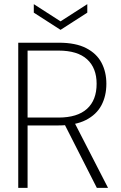

<svg xmlns="http://www.w3.org/2000/svg" viewBox="-20 -906 583 926"><path d="M68 0V-700H264Q345 -700 395.5 -674Q446 -648 469.5 -603.5Q493 -559 493 -502Q493 -443 469 -398Q445 -353 394 -327Q343 -301 261 -301H113V0ZM447 0 285 -319H337L501 0ZM113 -339H262Q353 -339 399.5 -381Q446 -423 446 -502Q446 -578 400 -620Q354 -662 262 -662H113ZM272 -762 143 -845V-886L272 -803L401 -886V-845Z"/></svg>

Font: DM Sans 28pt ExtraLight
Style: Regular
Weight: 250
Version: Version 4.004;gftools[0.9.30]